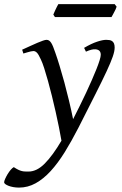

<svg xmlns="http://www.w3.org/2000/svg" viewBox="-108 -646 581 911"><path d="M436 -419.9Q436 -403.3 427 -377.2Q418 -351.1 397.7 -307.4Q377.4 -263.7 344.5 -198.7Q311.5 -133.8 264.2 -40Q231.4 23.9 199 76.2Q166.5 128.4 132.3 165.8Q98.1 203.1 61 223.6Q23.9 244.1 -17.6 244.1Q-32.2 244.1 -45.2 241.7Q-58.1 239.3 -67.6 235.6Q-77.1 231.9 -82.8 227.5Q-88.4 223.1 -88.4 219.2Q-88.4 213.4 -83.7 202.9Q-79.1 192.4 -72.3 180.9Q-65.4 169.4 -57.4 159.9Q-49.3 150.4 -42.5 147Q-30.8 154.8 -21.7 159.2Q-12.7 163.6 -4.9 165.5Q2.9 167.5 10.7 167.7Q18.6 168 27.3 168Q66.9 168 104.7 129.6Q142.6 91.3 183.6 21.5Q178.7 -6.8 171.6 -42.5Q164.6 -78.1 156 -115.7Q147.5 -153.3 138.2 -191.2Q128.9 -229 119.6 -262.2Q110.4 -295.4 101.8 -322Q93.3 -348.6 85.9 -363.8Q74.7 -388.7 66.9 -396.2Q59.1 -403.8 50.8 -403.8Q46.4 -403.8 38.3 -402.1Q30.3 -400.4 22.5 -397.9Q13.2 -395.5 2.9 -392.1L-2.9 -410.2Q17.6 -419.4 36.1 -428Q54.7 -436.5 69.6 -442.9Q84.5 -449.2 95.7 -453.1Q106.9 -457 112.8 -457Q119.6 -457 124.8 -453.6Q129.9 -450.2 134.8 -442.9Q139.6 -435.5 144.3 -423.6Q148.9 -411.6 154.8 -395Q164.1 -368.7 175 -332.8Q186 -296.9 197.3 -255.4Q208.5 -213.9 219.2 -169.2Q230 -124.5 238.8 -80.6Q254.4 -111.3 270.3 -143.3Q286.1 -175.3 300.8 -206.5Q315.4 -237.8 327.9 -266.4Q340.3 -294.9 349.9 -318.8Q359.4 -342.8 364.7 -360.1Q370.1 -377.4 370.1 -386.2Q370.1 -410.6 344.2 -412.1Q328.6 -413.6 299.8 -400.9L291 -418.9Q326.2 -439.5 352.8 -448.2Q379.4 -457 396 -457Q404.3 -457 411.6 -455.8Q418.9 -454.6 424.3 -450.7Q429.7 -446.8 432.9 -439.5Q436 -432.1 436 -419.9ZM445.3 -614.3Q443.8 -608.9 440.7 -602.1Q437.5 -595.2 433.8 -588.4Q430.2 -581.5 426.8 -575.2Q423.3 -568.8 420.9 -564.9H152.8L145 -576.7Q147 -581.5 149.9 -588.1Q152.8 -594.7 156 -601.6Q159.2 -608.4 162.6 -615Q166 -621.6 168.9 -626.5H436Z"/></svg>

Font: Gentium Plus APac
Style: Italic
Weight: 400
Italic angle: -8°
Designer: J. Victor Gaultney, Annie Olsen, Iska Routamaa, Becca Hirsbrunner
Foundry: SIL International
Version: Version 5.000